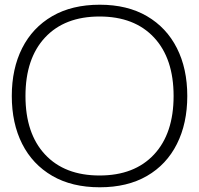

<svg xmlns="http://www.w3.org/2000/svg" viewBox="-20 -782 844 814"><path d="M403 12Q285 12 201.5 -36.5Q118 -85 74 -172Q30 -259 30 -375Q30 -491 74 -578Q118 -665 201.5 -713.5Q285 -762 403 -762Q520 -762 603 -713.5Q686 -665 730 -578Q774 -491 774 -375Q774 -259 730 -171.5Q686 -84 603 -36Q520 12 403 12ZM402 -38Q550 -38 633 -127Q716 -216 716 -375Q716 -534 633 -623Q550 -712 402 -712Q254 -712 171 -623Q88 -534 88 -375Q88 -216 171 -127Q254 -38 402 -38Z"/></svg>

Font: Bounded
Style: Regular
Weight: 200
Designer: Vlad Churkin
Version: Version 1.0